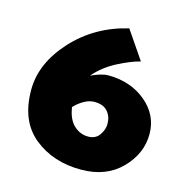

<svg xmlns="http://www.w3.org/2000/svg" viewBox="-98 -728 813 835"><g transform="rotate(15 308.5 -311.0)"><path d="M383 -635 469 -509Q428 -499 369.5 -469Q311 -439 271 -392Q292 -402 312.5 -408Q333 -414 347 -414Q449 -414 518 -356.5Q587 -299 587 -213Q587 -125 519 -56Q451 13 338 13Q212 13 126 -57Q40 -127 40 -267Q40 -386 137.5 -493Q235 -600 383 -635ZM399 -209Q399 -242 379.5 -264.5Q360 -287 320 -287Q296 -287 271.5 -272.5Q247 -258 231 -240Q239 -186 267 -160Q295 -134 331 -134Q365 -134 382 -158.5Q399 -183 399 -209Z"/></g></svg>

Font: Palanquin Dark
Style: Bold
Weight: 700
Designer: Pria Ravichandran
Version: Version 1.000